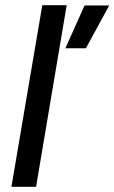

<svg xmlns="http://www.w3.org/2000/svg" viewBox="-20 -720 441 740"><path d="M24 0 143 -700H237L119 0ZM232 -534 306 -699H401L311 -534Z"/></svg>

Font: Figtree Light Medium
Style: Italic
Weight: 500
Italic angle: -9.5°
Version: Version 2.000